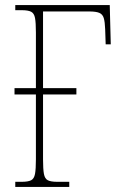

<svg xmlns="http://www.w3.org/2000/svg" viewBox="-20 -734 478 754"><path d="M40 0V-20H65Q90 -20 102 -26Q114 -32 117.5 -51Q121 -70 121 -108V-363H37V-388H121V-606Q121 -645 117.5 -663.5Q114 -682 102 -688Q90 -694 65 -694H40V-714H411L415 -560H395L393 -619Q392 -648 387.5 -663Q383 -678 370 -683.5Q357 -689 330 -689H149V-388H280V-363H149V-108Q149 -70 152.5 -51Q156 -32 168 -26Q180 -20 205 -20H252V0Z"/></svg>

Font: Noto Serif Condensed Thin
Style: Regular
Weight: 100
Width: 3
Designer: Monotype Design Team
Foundry: Monotype Imaging Inc.
Version: Version 2.013; ttfautohint (v1.8.4.7-5d5b)